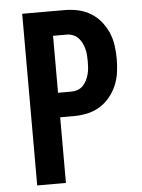

<svg xmlns="http://www.w3.org/2000/svg" viewBox="-53 -777 605 819"><g transform="rotate(-5 250.0 -367.5)"><path d="M73 0V-735H254Q283 -735 311.5 -729Q340 -723 365 -708Q390 -693 408.5 -670.5Q427 -648 438.5 -621.5Q450 -595 454 -566Q458 -537 458 -508Q458 -479 454 -450Q450 -421 438.5 -394.5Q427 -368 408.5 -345.5Q390 -323 365 -308Q340 -293 311.5 -287Q283 -281 254 -281H196V0ZM254 -386Q268 -386 281 -391Q294 -396 303.5 -406Q313 -416 319 -428.5Q325 -441 328.5 -454Q332 -467 333 -480.5Q334 -494 334 -508Q334 -522 333 -535.5Q332 -549 328.5 -562.5Q325 -576 319 -588Q313 -600 303.5 -610Q294 -620 281 -625Q268 -630 254 -630H196V-386Z"/></g></svg>

Font: Iosevka Extrabold
Style: Regular
Weight: 800
Monospace: yes
Designer: Belleve Invis
Foundry: Belleve Invis
Version: Version 32.5.0; ttfautohint (v1.8.4)